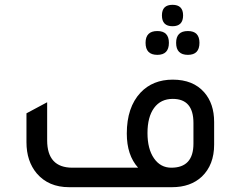

<svg xmlns="http://www.w3.org/2000/svg" viewBox="-20 -778 990 798"><path d="M697 -669Q653 -669 653 -714Q653 -758 697 -758Q741 -758 741 -714Q741 -669 697 -669ZM634 -550Q585 -550 585 -600Q585 -649 634 -649Q682 -649 682 -600Q682 -550 634 -550ZM761 -550Q712 -550 712 -600Q712 -649 761 -649Q809 -649 809 -600Q809 -550 761 -550ZM267 0Q182 0 133 -57Q90 -108 90 -187V-307L176 -353V-195Q176 -81 281 -81H554Q507 -133 507 -223Q507 -332 564 -393Q615 -447 698 -447Q783 -447 829 -394Q870 -347 870 -271V-177Q870 -93 819 -44Q772 0 695 0ZM784 -267Q784 -367 698 -367Q648 -367 620.5 -329.5Q593 -292 593 -225Q593 -159 620 -120Q647 -81 692 -81Q784 -81 784 -181Z"/></svg>

Font: TajawalTap Med
Style: Regular
Weight: 500
Designer: Boutros Fonts
Foundry: Created by Boutros International 2017
Version: Version 2.700